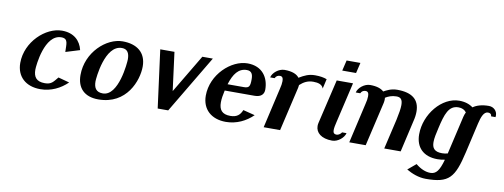

<svg xmlns="http://www.w3.org/2000/svg" viewBox="-62 -934 3775 1438"><g transform="rotate(10 1825.0 -215.0)"><path d="M73 -158C73 -54 144 10 254 10C336 10 407 -26 459 -77L374 -100C343 -63 331 -40 280 -40C216 -40 193 -72 193 -128C193 -159 216 -400 343 -400C398 -400 388 -357 391 -297L498 -330C482 -398 432 -450 340 -450C216 -450 73 -319 73 -158Z M862 -324C862 -298 841 -40 721 -40C671 -40 652 -69 652 -120C652 -142 674 -400 804 -400C846 -400 862 -371 862 -324ZM981 -290C981 -397 909 -450 801 -450C678 -450 533 -321 533 -147C533 -49 589 10 695 10C912 10 981 -185 981 -290Z M1234 -148 1196 -440H1088L1146 0H1226L1488 -440H1408Z M1484 -158C1484 -54 1555 10 1665 10C1747 10 1818 -26 1870 -77L1780 -100C1765 -63 1742 -40 1691 -40C1627 -40 1604 -72 1604 -128C1604 -154 1609 -185 1617 -220H1844C1895 -220 1915 -246 1915 -279C1915 -369 1865 -450 1751 -450C1627 -450 1484 -319 1484 -158ZM1630 -270C1655 -351 1691 -400 1754 -400C1790 -400 1801 -376 1801 -339C1801 -284 1794 -270 1753 -270Z M2337 -362 2354 -436C2331 -445 2302 -450 2265 -450C2217 -450 2186 -435 2144 -410C2127 -434 2091 -450 2032 -450C1989 -450 1943 -413 1935 -376H1969C1977 -393 1990 -400 2006 -400C2025 -400 2031 -386 2031 -364C2031 -348 2028 -327 2022 -305L1952 0H2077L2155 -336L2158 -357C2188 -384 2217 -400 2260 -400C2297 -400 2328 -391 2337 -362Z M2477 -600 2458 -520H2563L2582 -600ZM2483 -135 2554 -440H2430L2351 -104C2349 -96 2348 -88 2348 -80C2348 -29 2391 10 2474 10C2517 10 2562 -27 2571 -64H2537C2532 -54 2516 -40 2499 -40C2478 -40 2472 -52 2472 -70C2472 -87 2477 -110 2483 -135Z M2728 0 2806 -336C2808 -346 2809 -355 2809 -364C2809 -368 2809 -372 2808 -375C2829 -388 2856 -400 2892 -400C2922 -400 2939 -387 2939 -342C2939 -316 2933 -279 2922 -228L2869 0H2994L3049 -240C3056 -267 3059 -291 3059 -313C3059 -405 3002 -450 2889 -450C2842 -450 2807 -430 2787 -419C2767 -438 2734 -450 2683 -450C2640 -450 2594 -413 2586 -376H2620C2628 -393 2641 -400 2657 -400C2676 -400 2682 -386 2682 -364C2682 -348 2679 -327 2673 -305L2603 0Z M3108 -150C3108 -51 3168 10 3275 10C3294 10 3313 8 3331 4C3307 90 3284 120 3240 120C3205 120 3167 105 3128 73L3066 125C3107 149 3159 170 3214 170C3391 170 3430 122 3476 -78L3528 -305C3540 -357 3556 -400 3588 -400C3604 -400 3615 -393 3615 -376H3649C3650 -380 3650 -385 3650 -389C3650 -421 3624 -450 3586 -450C3534 -450 3494 -438 3466 -418C3440 -438 3405 -450 3361 -450C3229 -450 3108 -304 3108 -150ZM3344 -46C3330 -42 3316 -40 3301 -40C3243 -40 3224 -66 3224 -112C3224 -141 3232 -177 3242 -220C3267 -330 3289 -400 3364 -400C3391 -400 3411 -390 3424 -372C3418 -360 3414 -348 3411 -336Z"/></g></svg>

Font: Pfennig
Style: BoldItalic
Weight: 700
Italic angle: -13°
Version: Version 20100423